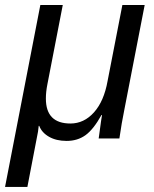

<svg xmlns="http://www.w3.org/2000/svg" viewBox="-41 -548 609 760"><path d="M349.6 0 351.6 -14.2Q360.4 -80.6 362.8 -92.8H360.8Q328.6 -35.2 297.1 -12.7Q265.6 9.8 222.7 9.8Q181.6 9.8 153.1 -6.6Q124.5 -22.9 114.3 -49.8H112.3Q111.3 -38.1 109.4 -26.6Q107.4 -15.1 67.4 191.9H-21L118.7 -528.3H207.5L146.5 -213.9Q140.6 -184.1 140.6 -157.7Q140.6 -59.1 237.8 -59.1Q291.5 -59.1 331.1 -103.3Q370.6 -147.5 384.8 -227.1L443.4 -528.3H531.7L451.2 -113.8Q440.4 -61.5 431.6 0Z"/></svg>

Font: Liberation Sans
Style: Italic
Weight: 400
Italic angle: -12°
Designer: Steve Matteson
Foundry: Ascender Corporation
Version: Version 2.1.5